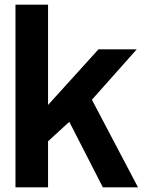

<svg xmlns="http://www.w3.org/2000/svg" viewBox="-20 -805 644 825"><path d="M275.5 -286 422 0H573L371.5 -383ZM46.5 0H186.5V-198L282 -285.5L370.5 -371.5L567.5 -593H403L186.5 -354V-785H46.5Z"/></svg>

Font: Anybody Thin SemiBold
Style: Regular
Weight: 600
Version: Version 1.113;gftools[0.9.25]